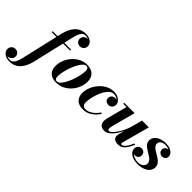

<svg xmlns="http://www.w3.org/2000/svg" viewBox="-207 -1577 2653 2653"><g transform="rotate(45 1120.0 -250.0)"><path d="M-65.5 260Q-110 260 -141.2 245Q-172.5 230 -189 206.5Q-205.5 183 -205.5 156.5Q-205.5 120 -182.2 98.2Q-159 76.5 -128.5 76.5Q-95.5 76.5 -73.5 97Q-51.5 117.5 -51.5 151Q-51.5 173.5 -63 190.5Q-74.5 207.5 -92.5 217Q-110.5 226.5 -129.5 226.5Q-148 226.5 -165.2 216.2Q-182.5 206 -193.5 190Q-204.5 174 -204.5 156.5H-185Q-185 176 -172.2 195Q-159.5 214 -135.5 226.8Q-111.5 239.5 -78 239.5Q-46 239.5 -25.5 220.8Q-5 202 8.5 168.2Q22 134.5 32.5 90.2Q43 46 55 -5L171.5 -511.5Q184 -567 204.8 -612.5Q225.5 -658 255 -691Q284.5 -724 324 -742Q363.5 -760 414.5 -760Q459 -760 490.2 -745.2Q521.5 -730.5 537.8 -707Q554 -683.5 554 -657Q554 -622 531.8 -599.5Q509.5 -577 477.5 -577Q446.5 -577 423.2 -597.2Q400 -617.5 400 -651.5Q400 -673.5 411.2 -690.5Q422.5 -707.5 440.8 -717.2Q459 -727 479 -727Q491.5 -727 504.5 -721Q517.5 -715 528.5 -705Q539.5 -695 546.2 -682.5Q553 -670 553 -657H534Q534 -676.5 521.2 -695.5Q508.5 -714.5 484.8 -727Q461 -739.5 428 -739.5Q396.5 -739.5 376.5 -720.8Q356.5 -702 343.2 -668.5Q330 -635 319.8 -590.2Q309.5 -545.5 297.5 -494.5L179.5 11.5Q167 66.5 146.2 112Q125.5 157.5 96 190.5Q66.5 223.5 26.2 241.8Q-14 260 -65.5 260ZM63 -440.5V-460H422V-440.5Z M598 10Q516.5 10 473 -31Q429.5 -72 429.5 -147Q429.5 -210 453.5 -268Q477.5 -326 519 -371.5Q560.5 -417 614.2 -443.5Q668 -470 727.5 -470Q809 -470 853.8 -427.5Q898.5 -385 898.5 -310Q898.5 -248.5 875 -191Q851.5 -133.5 810.2 -88.2Q769 -43 714.5 -16.5Q660 10 598 10ZM595.5 -9.5Q616 -9.5 637 -28.5Q658 -47.5 678 -79.5Q698 -111.5 715.5 -152Q733 -192.5 746.2 -236Q759.5 -279.5 767 -320.8Q774.5 -362 774.5 -395.5Q774.5 -421 763.8 -435.8Q753 -450.5 730 -450.5Q709.5 -450.5 688.5 -431.5Q667.5 -412.5 647.5 -380.2Q627.5 -348 610 -307.8Q592.5 -267.5 579.2 -224Q566 -180.5 558.5 -139.2Q551 -98 551 -64.5Q551 -39 561.8 -24.2Q572.5 -9.5 595.5 -9.5Z M1118.5 10Q1039 10 997 -31.8Q955 -73.5 955 -144Q955 -203 978.8 -260.8Q1002.5 -318.5 1044 -366Q1085.5 -413.5 1139.5 -441.8Q1193.5 -470 1254 -470Q1298.5 -470 1332 -453.8Q1365.5 -437.5 1384 -412.2Q1402.5 -387 1402.5 -360Q1402.5 -326 1381 -304.5Q1359.5 -283 1328.5 -283Q1300.5 -283 1278.5 -299.2Q1256.5 -315.5 1256.5 -349Q1256.5 -379 1277 -398.5Q1297.5 -418 1326 -418Q1343.5 -418 1360.8 -411.8Q1378 -405.5 1389.8 -392.8Q1401.5 -380 1401.5 -360H1383.5Q1383.5 -382.5 1367.8 -402Q1352 -421.5 1327.5 -433.5Q1303 -445.5 1276 -445.5Q1240.5 -445.5 1210.2 -420.2Q1180 -395 1156 -354Q1132 -313 1115.2 -264.8Q1098.5 -216.5 1089.5 -169.5Q1080.5 -122.5 1080.5 -86.5Q1080.5 -52 1097.8 -34.5Q1115 -17 1144 -17Q1181.5 -17 1216 -34Q1250.5 -51 1280.2 -79.2Q1310 -107.5 1332 -141L1349.5 -129.5Q1326 -94.5 1293.2 -62.5Q1260.5 -30.5 1217.2 -10.2Q1174 10 1118.5 10Z M1539 10Q1494.5 10 1470.5 -9.8Q1446.5 -29.5 1441.2 -63.8Q1436 -98 1447 -141L1525.5 -440.5H1462V-460H1665L1580.5 -147.5Q1570 -108.5 1566.2 -83.2Q1562.5 -58 1567.5 -45.8Q1572.5 -33.5 1588.5 -33.5Q1605 -33.5 1630.2 -56.8Q1655.5 -80 1682.8 -120.5Q1710 -161 1734.5 -214Q1759 -267 1774 -327H1789.5Q1778.5 -283.5 1760.2 -236.5Q1742 -189.5 1718 -145.8Q1694 -102 1665.2 -66.8Q1636.5 -31.5 1604.8 -10.8Q1573 10 1539 10ZM1803.5 10Q1755 10 1732.5 -10.5Q1710 -31 1710 -62Q1710 -70 1711.2 -79.8Q1712.5 -89.5 1714.5 -97.5L1808.5 -460H1942L1833 -56Q1832 -51.5 1831.2 -47Q1830.5 -42.5 1830.5 -38.5Q1830.5 -23.5 1844.5 -23.5Q1860.5 -23.5 1878 -35.8Q1895.5 -48 1915.5 -78.2Q1935.5 -108.5 1959 -162.5L1978 -156Q1954 -98.5 1928.8 -61.8Q1903.5 -25 1873 -7.5Q1842.5 10 1803.5 10Z M2191 10Q2137.5 10 2095.8 -4.8Q2054 -19.5 2029.8 -47Q2005.5 -74.5 2005.5 -111.5Q2005.5 -141.5 2025.2 -163Q2045 -184.5 2078 -184.5Q2108 -184.5 2127.5 -165.8Q2147 -147 2147 -115.5Q2147 -83 2126 -66.2Q2105 -49.5 2076.5 -49.5Q2057.5 -49.5 2041.5 -57.8Q2025.5 -66 2016 -80Q2006.5 -94 2006.5 -111.5H2033.5Q2033.5 -80 2053.2 -57.2Q2073 -34.5 2106.5 -22.5Q2140 -10.5 2180.5 -10.5Q2207 -10.5 2230.8 -20.5Q2254.5 -30.5 2269.5 -48.8Q2284.5 -67 2284.5 -92Q2284.5 -118.5 2269.2 -138.8Q2254 -159 2229.8 -175.5Q2205.5 -192 2178 -208Q2150.5 -224 2126.2 -241.8Q2102 -259.5 2086.8 -282Q2071.5 -304.5 2071.5 -334.5Q2071.5 -373 2095 -404Q2118.5 -435 2161.2 -453.2Q2204 -471.5 2262 -471.5Q2318.5 -471.5 2353.8 -456Q2389 -440.5 2405.8 -417.2Q2422.5 -394 2422.5 -370.5Q2422.5 -338 2402.5 -320.8Q2382.5 -303.5 2357.5 -303.5Q2329.5 -303.5 2307.5 -321.5Q2285.5 -339.5 2285.5 -371.5Q2285.5 -397 2304 -415.2Q2322.5 -433.5 2352.5 -433.5Q2379 -433.5 2400.2 -416Q2421.5 -398.5 2421.5 -370.5H2398Q2398 -390.5 2383 -409Q2368 -427.5 2340.5 -439.2Q2313 -451 2274.5 -451Q2247.5 -451 2226 -442Q2204.5 -433 2191.8 -417Q2179 -401 2179 -379.5Q2179 -354 2194.8 -335Q2210.5 -316 2235.2 -300Q2260 -284 2288 -268.2Q2316 -252.5 2341 -233.8Q2366 -215 2381.8 -190.5Q2397.5 -166 2397.5 -132Q2397.5 -89 2370.2 -57Q2343 -25 2296.2 -7.5Q2249.5 10 2191 10Z"/></g></svg>

Font: Bodoni Moda
Style: Bold Italic
Weight: 700
Italic angle: -13°
Version: Version 2.004